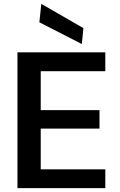

<svg xmlns="http://www.w3.org/2000/svg" viewBox="-20 -970 617 990"><path d="M70 0V-700H523V-603H190V-402H493V-307H190V-97H523V0ZM402 -743 183 -855 193 -950 410 -825Z"/></svg>

Font: DM Sans 17pt SemiBold
Style: Regular
Weight: 600
Version: Version 4.004;gftools[0.9.30]